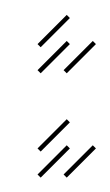

<svg xmlns="http://www.w3.org/2000/svg" viewBox="-20 -239 151 263"><path d="M71.4 4.3 111.4 -35.7 107.1 -40 67.1 0ZM35.7 -31.4 75.7 -71.4 71.4 -75.7 31.4 -35.7ZM35.7 4.3 75.7 -35.7 71.4 -40 31.4 0ZM71.4 -138.6 111.4 -178.6 107.1 -182.9 67.1 -142.9ZM35.7 -174.3 75.7 -214.3 71.4 -218.6 31.4 -178.6ZM35.7 -138.6 75.7 -178.6 71.4 -182.9 31.4 -142.9Z"/></svg>

Font: Gossip Low Needlepoint
Style: Regular
Weight: 100
Width: 3
Designer: Deborah Khodanovich
Version: Version 1.001;Glyphs 3.3.1 (3343)